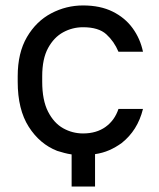

<svg xmlns="http://www.w3.org/2000/svg" viewBox="-20 -560 585 705"><path d="M329 125H243V7Q229 5 216 1.5Q203 -2 190 -6Q126 -31 85.5 -94.5Q45 -158 45 -260V-280Q45 -366 79 -424Q113 -482 168 -511Q223 -540 285 -540Q348 -540 393.5 -517.5Q439 -495 467 -456.5Q495 -418 505 -370H415Q399 -408 370.5 -434Q342 -460 285 -460Q246 -460 212 -441.5Q178 -423 156.5 -383.5Q135 -344 135 -280V-260Q135 -192 156.5 -150Q178 -108 212 -89Q246 -70 285 -70Q334 -70 367.5 -94Q401 -118 415 -160H505Q495 -120 475.5 -89Q456 -58 427 -35Q405 -19 381 -8.5Q357 2 329 6Z"/></svg>

Font: Golos Text
Style: Regular
Weight: 400
Designer: A.Korolkova, Vitaly Kuzmin
Foundry: ParaType Ltd
Version: Version 2.004